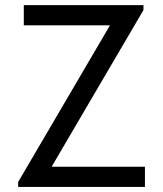

<svg xmlns="http://www.w3.org/2000/svg" viewBox="-20 -740 646 760"><path d="M51.8 0V-19.5L414.1 -637.7V-639.6H74.2V-719.7H547.9V-700.2L185.5 -82V-80.1H553.7V0Z"/></svg>

Font: Reddit Sans
Style: Regular
Weight: 400
Designer: Stephen Hutchings
Foundry: Reddit
Version: Version 1.014